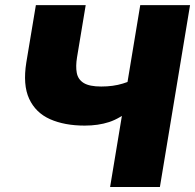

<svg xmlns="http://www.w3.org/2000/svg" viewBox="-20 -748 780 768"><path d="M318.8 -245.6Q238.3 -245.6 180.4 -271.2Q122.6 -296.9 96.7 -352.8Q70.8 -408.7 85.4 -499L123.5 -727.5H322.8L288.1 -518.6Q282.2 -482.9 287.1 -456.5Q292 -430.2 314.9 -416Q337.9 -401.9 384.8 -401.9Q433.1 -401.9 471.4 -413.8Q509.8 -425.8 532.2 -439L512.2 -316.4Q460 -273.9 416.5 -259.8Q373 -245.6 318.8 -245.6ZM420.4 0 541 -727.5H740.2L619.6 0Z"/></svg>

Font: Inter 20pt Black
Style: Italic
Weight: 900
Italic angle: -9.3988°
Version: Version 4.001;git-66647c0bb